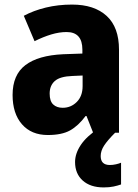

<svg xmlns="http://www.w3.org/2000/svg" viewBox="-20 -580 603 839"><path d="M295 -560Q392 -560 446 -510.5Q500 -461 500 -363V0H387L358 -73H354Q322 -30 286 -10Q250 10 189 10Q117 10 76 -37Q35 -84 35 -165Q35 -253 91 -295.5Q147 -338 256 -343L340 -346V-363Q340 -440 271 -440Q239 -440 204 -429.5Q169 -419 131 -400L84 -511Q127 -534 180.5 -547Q234 -560 295 -560ZM296 -248Q242 -246 219.5 -226Q197 -206 197 -171Q197 -138 212.5 -123.5Q228 -109 254 -109Q290 -109 315.5 -134.5Q341 -160 341 -204V-250ZM420 102Q420 141 460 141Q473 141 486.5 138Q500 135 509 131V226Q495 231 476.5 235Q458 239 433 239Q375 239 341.5 209Q308 179 308 128Q308 91 333 53.5Q358 16 411 -19L483 0Q450 33 435 56Q420 79 420 102Z"/></svg>

Font: Noto Sans Ethiopic SemiCondensed ExtraBold
Style: Regular
Weight: 800
Width: 4
Designer: Monotype Design Team
Foundry: Monotype Imaging Inc.
Version: Version 2.102; ttfautohint (v1.8.4.7-5d5b)